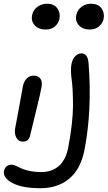

<svg xmlns="http://www.w3.org/2000/svg" viewBox="-23 -742 576 1021"><path d="M219.2 -585Q182.6 -585 161.9 -607.4Q141.1 -629.9 147.9 -662.1Q152.8 -688.5 175.5 -705.3Q198.2 -722.2 227.1 -722.2Q264.2 -722.2 281.7 -697.8Q299.3 -673.3 293 -641.1Q288.6 -619.1 269.8 -602.1Q251 -585 219.2 -585ZM454.1 -585Q417.5 -585 396.7 -607.4Q376 -629.9 382.8 -662.1Q387.7 -688.5 409.9 -705.3Q432.1 -722.2 460.9 -722.2Q499 -722.2 516.6 -697.8Q534.2 -673.3 527.8 -641.1Q523.4 -619.6 504.2 -602.3Q484.9 -585 454.1 -585ZM192.9 258.8Q94.2 258.8 43 231.2Q-8.3 203.6 -2 168Q5.9 133.8 39.1 133.8Q48.3 133.8 62 139.9Q75.7 146 90.1 153.3Q104.5 160.6 133.1 166.7Q161.6 172.9 196.8 172.9Q252.9 172.9 289.6 140.9Q326.2 108.9 338.9 46.9Q352.1 -19 358.6 -78.9Q365.2 -138.7 365.2 -178.7Q365.2 -218.8 363.5 -256.6Q361.8 -294.4 358.4 -316.7Q355 -338.9 354.5 -363Q354 -387.2 356.9 -399.9Q362.3 -428.7 377.2 -443.4Q392.1 -458 410.2 -458Q426.8 -458 436.5 -445.3Q446.3 -432.6 448.2 -401.9Q467.3 -156.2 425.8 58.1Q404.8 159.7 343.8 209.2Q282.7 258.8 192.9 258.8ZM99.1 11.2Q74.7 11.2 63.5 -10.7Q52.2 -32.7 58.1 -62Q71.3 -130.4 82.8 -195.3Q94.2 -260.3 99.1 -285.2Q104.5 -310.1 119.6 -325Q134.8 -339.8 157.2 -339.8Q179.7 -339.8 191.4 -324.2Q203.1 -308.6 198.2 -280.8Q193.8 -252.9 166.7 -143.1Q139.6 -33.2 138.2 -25.9Q131.8 11.2 99.1 11.2Z"/></svg>

Font: Shantell Sans Irregular
Style: Italic
Weight: 400
Italic angle: -11.31°
Designer: Stephen Nixon, Anya Danilova, Shantell Martin
Foundry: Arrow Type
Version: Version 1.006;[9816181b4]